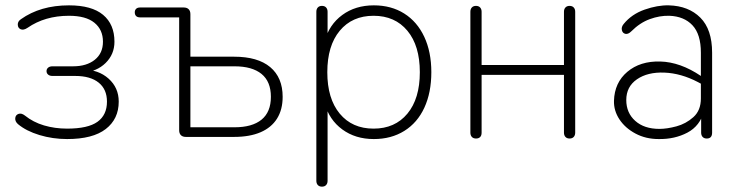

<svg xmlns="http://www.w3.org/2000/svg" viewBox="-20 -512 2749 718"><path d="M47 -48Q36 -58 37 -70Q38 -82 49 -86Q60 -90 73 -80Q104 -55 144.5 -43Q185 -31 231 -31Q309 -31 344.5 -56.5Q380 -82 380 -132Q380 -178 349 -203Q318 -228 261 -228H176Q166 -228 160 -233Q154 -238 154 -246Q154 -254 160 -259Q166 -264 176 -264H253Q304 -264 334.5 -288.5Q365 -313 365 -356Q365 -401 333 -427Q301 -453 238 -453Q148 -453 83 -408Q68 -398 57.5 -402.5Q47 -407 46.5 -419.5Q46 -432 58 -440Q131 -492 238 -492Q323 -492 365.5 -456.5Q408 -421 408 -356Q408 -309 375 -276.5Q342 -244 289 -240V-252Q348 -252 386 -218Q424 -184 424 -132Q424 -67 375.5 -29.5Q327 8 231 8Q177 8 127.5 -7Q78 -22 47 -48Z M650 -25V-447H504Q494 -447 489 -452Q484 -457 484 -466Q484 -474 489 -479Q494 -484 504 -484H667Q679 -484 685.5 -477.5Q692 -471 692 -459V-300H855Q944 -300 990.5 -261Q1037 -222 1037 -150Q1037 -102 1016 -68.5Q995 -35 954.5 -17.5Q914 0 855 0H675Q663 0 656.5 -6.5Q650 -13 650 -25ZM993 -150Q993 -207 958 -235.5Q923 -264 857 -264H692V-36H857Q923 -36 958 -64.5Q993 -93 993 -150Z M1163 164V-468Q1163 -478 1168.5 -484Q1174 -490 1184 -490Q1194 -490 1199.5 -484Q1205 -478 1205 -468V-358H1194Q1211 -420 1260 -456Q1309 -492 1378 -492Q1443 -492 1491.5 -461.5Q1540 -431 1566.5 -374.5Q1593 -318 1593 -242Q1593 -166 1567 -109.5Q1541 -53 1492 -22.5Q1443 8 1378 8Q1309 8 1260 -28Q1211 -64 1194 -126H1205V164Q1205 174 1199.5 180Q1194 186 1184 186Q1174 186 1168.5 180Q1163 174 1163 164ZM1550 -242Q1550 -341 1503.5 -397Q1457 -453 1377 -453Q1297 -453 1250.5 -397Q1204 -341 1204 -242Q1204 -143 1250.5 -87Q1297 -31 1377 -31Q1457 -31 1503.5 -87Q1550 -143 1550 -242Z M1739 -16V-468Q1739 -478 1744.5 -484Q1750 -490 1760 -490Q1770 -490 1775.5 -484Q1781 -478 1781 -468V-269H2089V-468Q2089 -478 2094.5 -484Q2100 -490 2110 -490Q2120 -490 2125.5 -484Q2131 -478 2131 -468V-16Q2131 -6 2125.5 0Q2120 6 2110 6Q2100 6 2094.5 0Q2089 -6 2089 -16V-232H1781V-16Q1781 -5 1775.5 0.5Q1770 6 1760 6Q1750 6 1744.5 0Q1739 -6 1739 -16Z M2276 -135Q2278 -203 2326 -243.5Q2374 -284 2449 -282Q2524 -280 2601 -228L2613 -220L2605 -197L2590 -205Q2527 -238 2464.5 -240.5Q2402 -243 2362 -215.5Q2322 -188 2322 -138Q2322 -90 2355.5 -60Q2389 -30 2446 -30Q2474 -30 2509.5 -39.5Q2545 -49 2573 -74Q2601 -99 2601 -144V-315Q2601 -384 2569.5 -417.5Q2538 -451 2483 -453Q2447 -454 2410 -440.5Q2373 -427 2341 -395Q2329 -383 2318.5 -385.5Q2308 -388 2305.5 -399.5Q2303 -411 2312 -422Q2342 -459 2390.5 -476Q2439 -493 2481 -492Q2555 -490 2599 -446Q2643 -402 2643 -315V-16Q2643 -5 2638 0.5Q2633 6 2623 6Q2613 6 2607.5 0Q2602 -6 2602 -16V-97H2613Q2598 -41 2550.5 -16Q2503 9 2443 8Q2395 8 2356.5 -12.5Q2318 -33 2296.5 -65.5Q2275 -98 2276 -135Z"/></svg>

Font: SN Pro Thin
Style: Regular
Weight: 200
Designer: Tobias Whetton
Foundry: Supernotes
Version: Version 1.003;Glyphs 3.3 (3324)